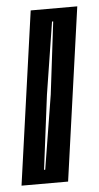

<svg xmlns="http://www.w3.org/2000/svg" viewBox="-57 -622 336 653"><g transform="rotate(-5 111.0 -295.5)"><path d="M-10 0 73 -591H232L149 0ZM71 -47H75L116 -300L146 -547H142L103 -300Z"/></g></svg>

Font: Alumni Sans Inline One
Style: Italic
Weight: 400
Italic angle: -8°
Designer: Robert E. Leuschke
Foundry: Robert E. Leuschke
Version: Version 1.100; ttfautohint (v1.8.3)